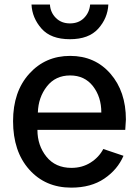

<svg xmlns="http://www.w3.org/2000/svg" viewBox="-20 -817 615 854"><path d="M38.1 -278.3Q38.1 -409.2 109.9 -488.8Q181.6 -568.4 292 -568.4Q402.3 -568.4 471.2 -489.3Q540 -410.2 540 -285.2Q540 -283.2 537.1 -239.3H146.5Q146.5 -169.9 186.5 -120.1Q226.6 -70.3 297.9 -70.3Q345.7 -70.3 382.8 -93.8Q419.9 -117.2 439.5 -154.3L529.3 -124Q502.9 -62.5 443.8 -22.5Q384.8 17.6 296.9 17.6Q181.6 17.6 109.9 -63Q38.1 -143.6 38.1 -278.3ZM148.4 -316.4H430.7Q430.7 -385.7 393.6 -433.6Q356.4 -481.4 292 -481.4Q226.6 -481.4 188.5 -432.6Q150.4 -383.8 148.4 -316.4ZM120.1 -796.9H202.1Q204.1 -761.7 228.5 -737.3Q252.9 -712.9 291 -712.9Q330.1 -712.9 354 -737.3Q377.9 -761.7 380.9 -796.9H461.9Q459 -736.3 417 -689.5Q375 -642.6 291 -642.6Q206.1 -642.6 164.6 -689.9Q123 -737.3 120.1 -796.9Z"/></svg>

Font: Gothic A1 SemiBold
Style: Regular
Weight: 600
Version: Version 2.50